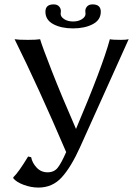

<svg xmlns="http://www.w3.org/2000/svg" viewBox="-20 -825 620 867"><path d="M366.2 -762.2Q366.2 -765.1 365.7 -769.5Q365.2 -773.9 365.2 -774.9Q365.2 -787.1 373.5 -796.1Q381.8 -805.2 397.9 -805.2Q435.1 -805.2 435.1 -772Q435.1 -734.9 398.9 -715.8Q362.8 -696.8 309.8 -696.8Q256.8 -696.8 220.9 -715.8Q185.1 -734.9 185.1 -772Q185.1 -805.2 222.2 -805.2Q238.3 -805.2 246.6 -796.1Q254.9 -787.1 254.9 -774.9Q254.9 -773.9 254.4 -769.5Q253.9 -765.1 253.9 -762.2Q253.9 -749 270 -738.5Q286.1 -728 310.1 -728Q334 -728 350.1 -738.5Q366.2 -749 366.2 -762.2ZM120.6 -115.2Q125.5 -89.4 145.5 -68.1Q165.5 -46.9 194.8 -46.9Q224.1 -46.9 240.5 -67.4Q256.8 -87.9 278.8 -138.2Q152.8 -432.6 45.9 -647.9Q63 -645 106 -645Q144 -645 161.1 -647.9Q169.9 -617.2 213.6 -505.4Q257.3 -393.6 323.2 -242.7Q443.4 -525.9 476.1 -647.9Q488.3 -645 525.9 -645Q548.8 -645 561 -647.9L341.8 -161.1Q300.8 -70.3 258.8 -24.2Q216.8 22 153.8 22Q120.6 22 87.4 9.8Q54.2 -2.4 40 -20V-24.4Q63.5 -46.4 106.9 -118.2Z"/></svg>

Font: Biolilbert
Style: Regular
Weight: 400
Designer: Philipp H. Poll
Foundry: Philipp H. Poll
Version: Version 1.1.0